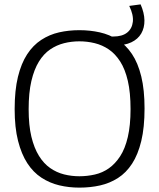

<svg xmlns="http://www.w3.org/2000/svg" viewBox="-20 -848 728 878"><path d="M343 -42Q379 -42 414 -50Q449 -58 478 -78.5Q507 -99 529.5 -133.5Q552 -168 564.5 -221.5Q577 -275 577 -349Q577 -425 564.5 -478.5Q552 -532 529.5 -567Q507 -602 477.5 -622Q448 -642 413.5 -650.5Q379 -659 343 -659Q307 -659 273 -650.5Q239 -642 209.5 -622Q180 -602 158 -566.5Q136 -531 123.5 -477.5Q111 -424 111 -349Q111 -275 123.5 -223Q136 -171 158 -135.5Q180 -100 209.5 -79.5Q239 -59 273 -50.5Q307 -42 343 -42ZM343 10Q295 10 251 -0.5Q207 -11 169.5 -35.5Q132 -60 105 -101.5Q78 -143 62.5 -204Q47 -265 47 -349Q47 -435 62 -496.5Q77 -558 104 -599.5Q131 -641 168.5 -665.5Q206 -690 250 -700Q294 -710 343 -710Q392 -710 436.5 -700Q481 -690 518.5 -666Q556 -642 583.5 -601Q611 -560 626 -498.5Q641 -437 641 -352Q641 -265 626 -203Q611 -141 584 -99.5Q557 -58 519.5 -34Q482 -10 437.5 0Q393 10 343 10ZM491 -640V-681H498Q539 -681 561.5 -699Q584 -717 587.5 -748.5Q591 -780 571 -821L623 -828Q640 -789 640.5 -755Q641 -721 626 -695Q611 -669 580.5 -654.5Q550 -640 504 -640Z"/></svg>

Font: Georama ExtraCondensed Thin Light
Style: Regular
Weight: 300
Version: Version 1.001